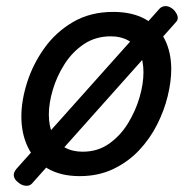

<svg xmlns="http://www.w3.org/2000/svg" viewBox="-20 -558 629 629"><path d="M241 19Q179 19 136 -6Q93 -31 71.5 -75.5Q50 -120 50 -176Q50 -229 69 -288.5Q88 -348 125.5 -400.5Q163 -453 219.5 -486Q276 -519 351 -519Q413 -519 455.5 -495.5Q498 -472 519.5 -429.5Q541 -387 541 -331Q541 -291 529.5 -243.5Q518 -196 494.5 -149.5Q471 -103 435 -65Q399 -27 350.5 -4Q302 19 241 19ZM251 -61Q300 -61 337 -87Q374 -113 399 -153.5Q424 -194 437 -238.5Q450 -283 450 -321Q450 -360 437 -386Q424 -412 400 -425.5Q376 -439 343 -439Q293 -439 255 -413.5Q217 -388 191.5 -348Q166 -308 153 -264Q140 -220 140 -183Q140 -144 153.5 -116.5Q167 -89 192 -75Q217 -61 251 -61ZM85 43Q77 52 63.5 50.5Q50 49 39 39Q28 31 25.5 19.5Q23 8 34 -5L503 -530Q511 -538 523 -538Q535 -538 548 -527Q558 -517 561.5 -505.5Q565 -494 556 -485Z"/></svg>

Font: Playwrite BE VLG
Style: Regular
Weight: 400
Designer: Veronika Burian, José Scaglione
Foundry: TypeTogether
Version: Version 1.002